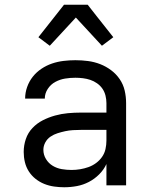

<svg xmlns="http://www.w3.org/2000/svg" viewBox="-20 -782 640 810"><path d="M251 8Q230 8 208.5 5Q187 2 167 -6Q147 -14 130 -27.5Q113 -41 101.5 -59Q90 -77 85 -98Q80 -119 80 -141Q80 -169 89 -195.5Q98 -222 117 -242Q136 -262 160.5 -274.5Q185 -287 212 -294.5Q239 -302 266.5 -304.5Q294 -307 321 -307H429V-347Q429 -363 425 -379Q421 -395 412 -408Q403 -421 389.5 -430.5Q376 -440 361 -445Q346 -450 330 -452Q314 -454 298 -454Q276 -454 254.5 -450.5Q233 -447 213.5 -436.5Q194 -426 181.5 -407Q169 -388 169 -366H86Q86 -391 94.5 -415Q103 -439 118.5 -458.5Q134 -478 155 -492Q176 -506 199.5 -514Q223 -522 248 -525Q273 -528 298 -528Q325 -528 351.5 -524.5Q378 -521 402.5 -511.5Q427 -502 448.5 -486Q470 -470 485 -448Q500 -426 506 -400Q512 -374 512 -347V0H429V-90Q418 -66 398.5 -46.5Q379 -27 355 -14.5Q331 -2 304.5 3Q278 8 251 8ZM282 -65Q300 -65 318 -68Q336 -71 353 -77Q370 -83 385 -94Q400 -105 410.5 -120Q421 -135 425 -153Q429 -171 429 -189V-234H321Q305 -234 288 -233Q271 -232 255 -228.5Q239 -225 223 -220Q207 -215 193 -205.5Q179 -196 171 -181Q163 -166 163 -150Q163 -129 174 -111Q185 -93 202.5 -82.5Q220 -72 240.5 -68.5Q261 -65 282 -65ZM190 -589 142 -625 250 -762H350L386 -716L458 -625L410 -589L300 -708Z"/></svg>

Font: Iosevka Aile
Style: Regular
Weight: 400
Designer: Belleve Invis
Foundry: Belleve Invis
Version: Version 28.0.1; ttfautohint (v1.8.4)